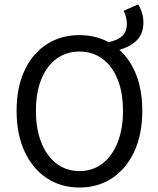

<svg xmlns="http://www.w3.org/2000/svg" viewBox="-20 -825 704 857"><path d="M509.5 -601.9 462 -636.3Q505 -644.7 525.7 -664.4Q546.3 -684.1 546.3 -719Q546.3 -733.6 542.4 -749.1Q538.5 -764.6 531.6 -776.8L596.9 -805.4Q607 -789.4 613.5 -768.4Q620.1 -747.5 620.1 -724.6Q620.1 -675.3 591.1 -645.5Q562.1 -615.8 509.5 -601.9ZM334.6 12Q252.2 12 188.9 -29.8Q125.7 -71.5 89.9 -148.5Q54.1 -225.4 54.1 -330.5Q54.1 -435.6 89.9 -511.4Q125.7 -587.2 188.9 -627.7Q252.2 -668.3 334.6 -668.3Q417 -668.3 480.3 -627.7Q543.6 -587.2 579.3 -511.4Q615.1 -435.6 615.1 -330.5Q615.1 -225.4 579.3 -148.5Q543.6 -71.5 480.3 -29.8Q417 12 334.6 12ZM334.6 -61.4Q393.2 -61.4 436.9 -94.7Q480.6 -128 504.7 -188.4Q528.9 -248.8 528.9 -330.5Q528.9 -412.3 504.7 -471.5Q480.6 -530.7 436.9 -562.8Q393.2 -594.9 334.6 -594.9Q276 -594.9 232.4 -562.8Q188.7 -530.7 164.5 -471.5Q140.4 -412.3 140.4 -330.5Q140.4 -248.8 164.5 -188.4Q188.7 -128 232.4 -94.7Q276 -61.4 334.6 -61.4Z"/></svg>

Font: Source Sans 3
Style: Regular
Weight: 200
Designer: Paul D. Hunt
Foundry: Adobe
Version: Version 3.046;hotconv 1.0.118;makeotfexe 2.5.65603